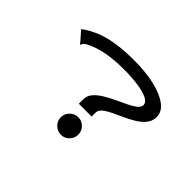

<svg xmlns="http://www.w3.org/2000/svg" viewBox="-121 -948 1242 1242"><g transform="rotate(45 500.0 -327.0)"><path d="M457 -254Q457 -287 479 -312.5Q501 -338 535.5 -359Q570 -380 608.5 -398Q647 -416 681.5 -432.5Q716 -449 737.5 -466Q759 -483 759 -503Q759 -528 725 -544.5Q691 -561 633 -569Q575 -577 506 -577Q325 -577 222 -521Q208 -512 203 -507Q198 -502 196 -493L190 -489L185 -498L126 -565Q169 -597 220.5 -619Q272 -641 342.5 -653Q413 -665 512 -665Q618 -665 699.5 -646Q781 -627 827.5 -592Q874 -557 874 -509Q874 -472 852.5 -444.5Q831 -417 797 -396Q763 -375 724.5 -357.5Q686 -340 651.5 -323.5Q617 -307 595.5 -289Q574 -271 574 -248V-213H457ZM517 11Q484 11 460 -12.5Q436 -36 436 -69Q436 -102 460 -125.5Q484 -149 517 -149Q549 -149 572.5 -125.5Q596 -102 596 -69Q596 -36 572.5 -12.5Q549 11 517 11Z"/></g></svg>

Font: Inconsolata UltraExpanded SemiBold
Style: Regular
Weight: 600
Width: 9
Monospace: yes
Designer: Raph Levien, Cyreal, Brenton Simpson
Foundry: Raph Levien, Cyreal, Google
Version: Version 3.001; ttfautohint (v1.8.2.53-6de2)